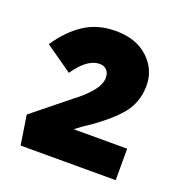

<svg xmlns="http://www.w3.org/2000/svg" viewBox="-80 -865 485 516"><g transform="rotate(20 162.0 -606.5)"><path d="M19 -502 122 -585Q148 -604 166.5 -626Q185 -648 185 -667Q185 -681 177.5 -689Q170 -697 157 -697Q122 -697 87 -646L10 -700Q41 -746 79 -770.5Q117 -795 168 -795Q226 -795 260.5 -763Q295 -731 295 -685Q295 -633 261 -596Q227 -559 171 -523L151 -508H304V-418H32Z"/></g></svg>

Font: Lexend Exa HM Xlight
Style: Bold
Weight: 700
Designer: Bonnie Shaver-Troup, Thomas Jockin, Octavio Pardo
Foundry: Lexend
Version: Version 1.091